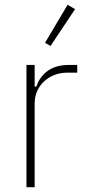

<svg xmlns="http://www.w3.org/2000/svg" viewBox="-20 -778 354 798"><path d="M90 0V-508H124V-418H131Q145 -460 179 -484Q213 -508 265 -508H301V-476H259Q231 -476 206.5 -466.5Q182 -457 163.5 -440Q145 -423 134.5 -399.5Q124 -376 124 -347V0ZM190 -587 167 -600 261 -758 292 -740Z"/></svg>

Font: IBM Plex Sans Condensed ExtraLight
Style: Regular
Weight: 200
Width: 3
Designer: Mike Abbink, Paul van der Laan, Pieter van Rosmalen
Foundry: Bold Monday
Version: Version 1.3